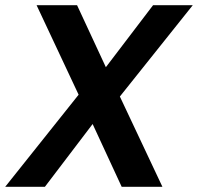

<svg xmlns="http://www.w3.org/2000/svg" viewBox="-31 -720 763 740"><path d="M-11 0 272 -355 110 -700H266L377 -461L559 -700H712L431 -348L595 0H438L326 -242L142 0Z"/></svg>

Font: DM Sans 24pt
Style: Bold Italic
Weight: 700
Italic angle: -10°
Designer: Colophon Foundry, Jonny Pinhorn
Foundry: Colophon Foundry
Version: Version 4.004;gftools[0.9.30]